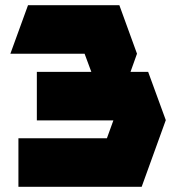

<svg xmlns="http://www.w3.org/2000/svg" viewBox="-20 -720 684 740"><path d="M88 -700H440L508 -513L483 -443H551L619 -257L526 0H51V-187H392L417 -256H122V-443H332L306 -513H20Z"/></svg>

Font: Clickuper
Style: Bold
Weight: 700
Designer: Denis Ignatov
Foundry: Denis Ignatov
Version: Version 1.10 April 16, 2021